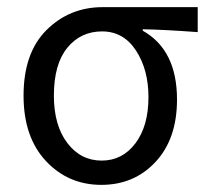

<svg xmlns="http://www.w3.org/2000/svg" viewBox="-20 -506 586 538"><path d="M264 12Q171 12 108.5 -55Q46 -122 46 -238Q46 -358 110.5 -422Q175 -486 268 -486H534V-416Q439 -423 380 -424V-420Q476 -366 476 -227Q476 -117 416 -52.5Q356 12 264 12ZM265 -56Q323 -56 359.5 -104.5Q396 -153 396 -234Q396 -311 361 -364.5Q326 -418 266 -418Q206 -418 168.5 -372Q131 -326 131 -238Q131 -155 168.5 -105.5Q206 -56 265 -56Z"/></svg>

Font: Toshiba Sans
Style: Regular
Weight: 400
Designer: Paul D. Hunt
Foundry: Toshiba Corporation
Version: Version 2.020;PS 2.0;hotconv 1.0.86;makeotf.lib2.5.63406